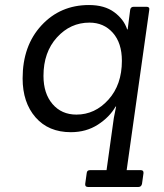

<svg xmlns="http://www.w3.org/2000/svg" viewBox="-20 -519 653 764"><path d="M531 225H330Q318 225 319 213L325 170Q326 158 338 158H404L433 -50L442 -95H440Q416 -53 369.5 -23Q323 7 262 7Q173 7 121.5 -52Q70 -111 70 -207Q70 -337 145 -418Q220 -499 334 -499Q396 -499 434.5 -470.5Q473 -442 486 -402H488L498 -480Q500 -492 512 -492H563Q576 -492 574 -480L484 158H540Q552 158 551 170L545 213Q542 225 531 225ZM284 -63Q358 -63 411.5 -122.5Q465 -182 465 -277Q465 -348 429 -388.5Q393 -429 336 -429Q260 -429 206.5 -370Q153 -311 153 -217Q153 -147 189 -105Q225 -63 284 -63Z"/></svg>

Font: Sanchez
Style: Italic
Weight: 400
Designer: Daniel Hernández
Foundry: LatinoType
Version: Version 1.001